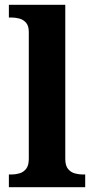

<svg xmlns="http://www.w3.org/2000/svg" viewBox="-20 -780 392 800"><path d="M17 0V-53H29Q44 -53 60.5 -57.5Q77 -62 88.5 -76Q100 -90 100 -118V-646Q100 -673 88 -686Q76 -699 59.5 -703Q43 -707 29 -707H17V-760H252V-118Q252 -90 263.5 -76Q275 -62 292 -57.5Q309 -53 323 -53H335V0Z"/></svg>

Font: Noto Serif Armenian
Style: Bold
Weight: 700
Version: Version 2.007